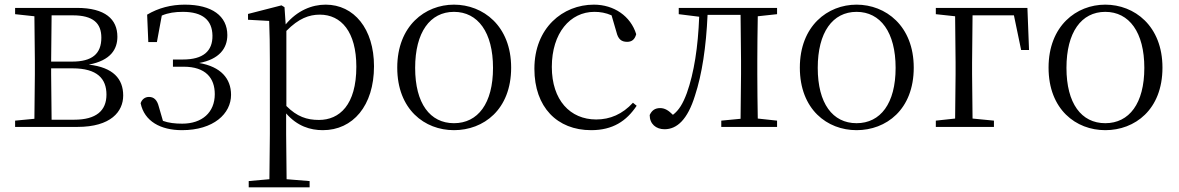

<svg xmlns="http://www.w3.org/2000/svg" viewBox="-20 -546 5071 826"><path d="M127 0H313C457 0 510 -66 510 -135C510 -207 467 -256 362 -268C457 -286 485 -335 485 -388C485 -463 433 -512 311 -512H45V-485L128 -476L130 -285V-227L128 -35L45 -27V0ZM202 -480H293C381 -480 416 -446 416 -384C416 -314 376 -281 290 -281H200ZM200 -252H292C399 -252 438 -207 438 -139C438 -70 394 -31 299 -31H202L200 -227Z M763 14C899 14 974 -57 974 -138C974 -208 930 -259 837 -275C923 -291 958 -338 958 -395C958 -477 892 -526 775 -526C716 -526 662 -512 613 -483L618 -365H655L676 -479C704 -491 733 -495 767 -495C852 -495 893 -459 894 -393C895 -326 854 -290 767 -290H724V-259H770C865 -259 904 -210 904 -141C904 -62 849 -14 764 -14C733 -14 706 -17 681 -26L663 -88C656 -116 642 -129 621 -129C605 -129 591 -120 585 -102C601 -24 671 14 763 14Z M1369 14C1498 14 1589 -91 1589 -261C1589 -422 1503 -526 1381 -526C1322 -526 1259 -501 1209 -441L1204 -515L1191 -523L1047 -486V-461L1138 -456C1140 -406 1141 -351 1141 -282V30L1139 225L1050 233V260H1312V233L1213 225L1211 30V-58C1259 -3 1315 14 1369 14ZM1212 -413C1265 -467 1310 -483 1356 -483C1448 -483 1513 -409 1513 -259C1513 -94 1440 -30 1352 -30C1300 -30 1258 -44 1212 -90Z M1933 14C2060 14 2179 -74 2179 -255C2179 -435 2058 -526 1933 -526C1809 -526 1689 -435 1689 -255C1689 -75 1807 14 1933 14ZM1933 -16C1830 -16 1766 -101 1766 -254C1766 -407 1830 -495 1933 -495C2036 -495 2101 -407 2101 -254C2101 -101 2036 -16 1933 -16Z M2523 14C2616 14 2675 -25 2719 -91L2703 -104C2658 -55 2605 -32 2545 -32C2433 -32 2354 -115 2354 -258C2354 -404 2433 -495 2537 -495C2562 -495 2586 -491 2611 -480L2632 -408C2639 -379 2652 -366 2678 -366C2698 -366 2711 -376 2717 -399C2693 -477 2621 -526 2535 -526C2401 -526 2279 -426 2279 -250C2279 -85 2377 14 2523 14Z M3165 0H3323V-27L3240 -36C3239 -91 3238 -173 3238 -227V-285C3238 -338 3239 -420 3240 -476L3323 -485V-512H2900V-485L2988 -474C2983 -344 2966 -233 2935 -146C2918 -100 2901 -72 2875 -52C2856 -71 2840 -81 2820 -81C2798 -81 2784 -71 2775 -51C2775 -13 2802 10 2839 10C2892 10 2938 -31 2970 -135C3000 -226 3018 -345 3024 -482H3166L3168 -285V-227L3166 -35L3083 -27V0Z M3665 14C3792 14 3911 -74 3911 -255C3911 -435 3790 -526 3665 -526C3541 -526 3421 -435 3421 -255C3421 -75 3539 14 3665 14ZM3665 -16C3562 -16 3498 -101 3498 -254C3498 -407 3562 -495 3665 -495C3768 -495 3833 -407 3833 -254C3833 -101 3768 -16 3665 -16Z M4006 -485 4089 -476 4091 -277V-227L4089 -36L4006 -27V0H4256V-27L4164 -36L4162 -227V-277L4164 -480H4342L4373 -331H4407L4400 -512H4006Z M4735 14C4862 14 4981 -74 4981 -255C4981 -435 4860 -526 4735 -526C4611 -526 4491 -435 4491 -255C4491 -75 4609 14 4735 14ZM4735 -16C4632 -16 4568 -101 4568 -254C4568 -407 4632 -495 4735 -495C4838 -495 4903 -407 4903 -254C4903 -101 4838 -16 4735 -16Z"/></svg>

Font: Source Han Serif CN Light
Style: Regular
Weight: 300
Designer: Ryoko NISHIZUKA 西塚涼子 (kana & ideographs); Frank Grießhammer (Latin, Greek & Cyrillic); Wenlong ZHANG 张文龙 (bopomofo); San
Foundry: Adobe
Version: Version 2.003;hotconv 1.1.1;makeotfexe 2.6.0